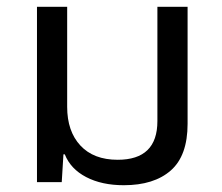

<svg xmlns="http://www.w3.org/2000/svg" viewBox="-20 -537 654 566"><path d="M345 9Q280 9 234 -15Q188 -39 171 -82H167L162 0H89V-517H178V-222Q178 -150 217 -108Q256 -66 327 -66Q444 -66 444 -180V-517H533V-172Q533 -78 483.5 -34.5Q434 9 345 9Z"/></svg>

Font: Noto Sans Thai UI
Style: Regular
Weight: 400
Designer: Monotype Design Team
Foundry: Monotype Imaging Inc.
Version: Version 2.000